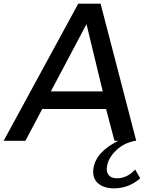

<svg xmlns="http://www.w3.org/2000/svg" viewBox="-57 -770 885 1050"><path d="M682 157 710 205Q644 263 557 260Q504 257 475.5 229Q447 201 454 151Q467 61 590 0H569L523 -174H174L82 0H-37L371 -750H493L688 0H683Q621 11 577.5 53Q534 95 528 142Q523 170 537.5 187.5Q552 205 582 205Q639 205 682 157ZM221 -270H505L416 -638Z"/></svg>

Font: Oakes Grotesk Medium
Style: Italic
Weight: 500
Italic angle: -8°
Designer: Samuel Oakes
Foundry: Samuel Oakes
Version: Version 1.000;PS 001.000;hotconv 1.0.88;makeotf.lib2.5.64775